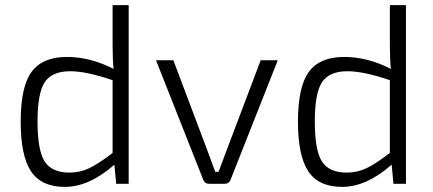

<svg xmlns="http://www.w3.org/2000/svg" viewBox="-20 -720 1695 752"><path d="M435 0 428 -75Q329 12 234 12Q142 12 101.5 -49Q61 -110 61 -243Q61 -381 104 -439Q147 -497 242 -497Q334 -497 425 -450Q421 -483 421 -545V-700H484V0ZM421 -121V-406Q318 -441 255 -441Q184 -441 155.5 -398.5Q127 -356 127 -244Q127 -131 155 -87.5Q183 -44 252 -44Q293 -44 329 -61Q365 -78 421 -121Z M1068 -484 883 -16Q877 0 859 0H800Q782 0 776 -16L591 -484H659L791 -134Q797 -119 807.5 -89Q818 -59 823 -47H836L869 -135L1001 -484Z M1521 0 1514 -75Q1415 12 1320 12Q1228 12 1187.5 -49Q1147 -110 1147 -243Q1147 -381 1190 -439Q1233 -497 1328 -497Q1420 -497 1511 -450Q1507 -483 1507 -545V-700H1570V0ZM1507 -121V-406Q1404 -441 1341 -441Q1270 -441 1241.5 -398.5Q1213 -356 1213 -244Q1213 -131 1241 -87.5Q1269 -44 1338 -44Q1379 -44 1415 -61Q1451 -78 1507 -121Z"/></svg>

Font: Exo 2.0 Light
Style: Regular
Weight: 300
Designer: Natanael Gama
Version: Version 1.001;PS 001.001;hotconv 1.0.70;makeotf.lib2.5.58329